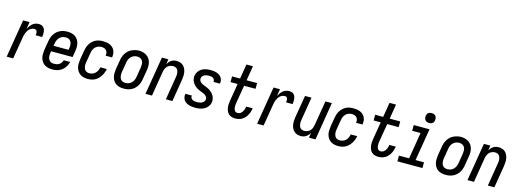

<svg xmlns="http://www.w3.org/2000/svg" viewBox="-3 -1666 7006 2592"><g transform="rotate(15 3500.0 -370.5)"><path d="M66 0 154 -530H244L228 -432Q239 -453 253 -472.5Q267 -492 285.5 -507.5Q304 -523 326.5 -530.5Q349 -538 372 -538Q390 -538 407 -533Q424 -528 436.5 -515.5Q449 -503 455 -487Q461 -471 463 -453Q465 -435 464 -416.5Q463 -398 460 -380H369Q370 -389 371 -397.5Q372 -406 371.5 -414.5Q371 -423 368.5 -431Q366 -439 361.5 -445.5Q357 -452 349 -455Q341 -458 333 -458Q315 -458 297.5 -451.5Q280 -445 266 -432Q252 -419 242 -403Q232 -387 225 -370.5Q218 -354 213.5 -336.5Q209 -319 207 -301L157 0Z M707 8Q678 8 649.5 2Q621 -4 598 -18.5Q575 -33 559 -56Q543 -79 536 -105.5Q529 -132 529.5 -161.5Q530 -191 534 -221L556 -351Q560 -376 568.5 -400.5Q577 -425 591.5 -447.5Q606 -470 626.5 -488Q647 -506 671.5 -517.5Q696 -529 721.5 -533.5Q747 -538 772 -538Q801 -538 829 -532Q857 -526 879.5 -511Q902 -496 917.5 -473Q933 -450 940 -423.5Q947 -397 946.5 -367.5Q946 -338 941 -309L927 -225H626L623 -207Q620 -191 619.5 -174.5Q619 -158 621.5 -143Q624 -128 631 -114Q638 -100 649.5 -90Q661 -80 676 -76Q691 -72 707 -72Q726 -72 744.5 -76Q763 -80 779.5 -90.5Q796 -101 807 -117.5Q818 -134 823 -152H913Q905 -118 886.5 -87Q868 -56 839 -33.5Q810 -11 775.5 -1.5Q741 8 707 8ZM639 -305H849L852 -323Q855 -339 856 -355Q857 -371 854.5 -386Q852 -401 845.5 -415Q839 -429 828 -439Q817 -449 801.5 -453.5Q786 -458 770 -458Q770 -458 770 -458Q770 -458 770 -458Q755 -458 739.5 -454.5Q724 -451 709.5 -443Q695 -435 683.5 -423Q672 -411 664 -397Q656 -383 651.5 -368Q647 -353 645 -337Z M1202 8Q1173 8 1145.5 2Q1118 -4 1095.5 -19Q1073 -34 1057.5 -57Q1042 -80 1035 -106.5Q1028 -133 1029 -162.5Q1030 -192 1034 -221L1056 -351Q1060 -375 1068 -399.5Q1076 -424 1090.5 -446.5Q1105 -469 1125 -487.5Q1145 -506 1168.5 -517.5Q1192 -529 1217.5 -533.5Q1243 -538 1268 -538Q1293 -538 1317.5 -534.5Q1342 -531 1364 -521.5Q1386 -512 1403.5 -496.5Q1421 -481 1431.5 -460Q1442 -439 1445 -414.5Q1448 -390 1444 -365Q1444 -363 1443.5 -361Q1443 -359 1443 -358H1353Q1353 -359 1353 -360Q1353 -361 1354 -361Q1357 -381 1353 -400Q1349 -419 1336.5 -433Q1324 -447 1305.5 -452.5Q1287 -458 1268 -458Q1245 -458 1222 -449Q1199 -440 1182.5 -422.5Q1166 -405 1157 -382.5Q1148 -360 1145 -337L1123 -207Q1120 -192 1119 -176Q1118 -160 1120.5 -144.5Q1123 -129 1129 -115Q1135 -101 1146 -91Q1157 -81 1172 -76.5Q1187 -72 1202 -72Q1224 -72 1246.5 -80.5Q1269 -89 1285.5 -106Q1302 -123 1311.5 -144.5Q1321 -166 1325 -188H1415Q1410 -162 1401 -137.5Q1392 -113 1378 -90.5Q1364 -68 1345 -48.5Q1326 -29 1302.5 -16Q1279 -3 1253.5 2.5Q1228 8 1202 8Z M1703 8Q1674 8 1646.5 2Q1619 -4 1596 -19Q1573 -34 1558 -57Q1543 -80 1536 -106.5Q1529 -133 1529.5 -162.5Q1530 -192 1534 -221L1556 -351Q1560 -376 1568.5 -400.5Q1577 -425 1591.5 -447.5Q1606 -470 1627 -488.5Q1648 -507 1672 -518Q1696 -529 1721.5 -535Q1747 -541 1772 -541Q1802 -541 1829 -533.5Q1856 -526 1879 -511Q1902 -496 1917.5 -473Q1933 -450 1940 -423.5Q1947 -397 1946.5 -367.5Q1946 -338 1941 -309L1919 -179Q1915 -154 1906.5 -129.5Q1898 -105 1883.5 -82.5Q1869 -60 1848.5 -42Q1828 -24 1804 -12.5Q1780 -1 1754 3.5Q1728 8 1703 8ZM1705 -72Q1720 -72 1736 -75.5Q1752 -79 1766 -87Q1780 -95 1791.5 -107Q1803 -119 1811 -133Q1819 -147 1823.5 -162Q1828 -177 1831 -193L1852 -323Q1856 -347 1855.5 -371.5Q1855 -396 1845 -416.5Q1835 -437 1814 -447.5Q1793 -458 1768 -458Q1745 -458 1722.5 -449Q1700 -440 1683 -422.5Q1666 -405 1657 -382.5Q1648 -360 1645 -337L1623 -207Q1620 -191 1619.5 -175Q1619 -159 1621.5 -144Q1624 -129 1630 -115Q1636 -101 1647.5 -91Q1659 -81 1674 -76.5Q1689 -72 1705 -72Q1705 -72 1705 -72Q1705 -72 1705 -72Z M2006 0 2094 -530H2184L2173 -460Q2183 -477 2196 -492Q2209 -507 2225.5 -518Q2242 -529 2261 -533.5Q2280 -538 2298 -538Q2325 -538 2350 -530Q2375 -522 2393 -504.5Q2411 -487 2421.5 -464Q2432 -441 2436 -415.5Q2440 -390 2438.5 -363Q2437 -336 2433 -309L2382 0H2291L2344 -323Q2347 -338 2348 -354Q2349 -370 2347 -385Q2345 -400 2339.5 -414Q2334 -428 2324 -438.5Q2314 -449 2299.5 -453.5Q2285 -458 2270 -458Q2248 -458 2227 -450Q2206 -442 2190.5 -426Q2175 -410 2166.5 -389.5Q2158 -369 2154 -348L2097 0Z M2704 8Q2681 8 2658.5 5.5Q2636 3 2615 -3.5Q2594 -10 2575.5 -21Q2557 -32 2544.5 -49Q2532 -66 2527 -88Q2522 -110 2525 -132Q2526 -134 2526.5 -136Q2527 -138 2527 -140H2617Q2617 -139 2616.5 -138Q2616 -137 2616 -136Q2613 -120 2621 -106Q2629 -92 2642 -84.5Q2655 -77 2671 -74.5Q2687 -72 2704 -72Q2720 -72 2736.5 -74Q2753 -76 2768.5 -83Q2784 -90 2797 -103Q2810 -116 2813 -132Q2816 -150 2808.5 -165Q2801 -180 2788.5 -190.5Q2776 -201 2761 -207.5Q2746 -214 2730.5 -220.5Q2715 -227 2699.5 -233Q2684 -239 2670 -247Q2656 -255 2643 -265.5Q2630 -276 2619.5 -288Q2609 -300 2600.5 -314Q2592 -328 2587 -343.5Q2582 -359 2580.5 -376.5Q2579 -394 2582 -411Q2587 -441 2606 -468Q2625 -495 2653 -511Q2681 -527 2711.5 -532.5Q2742 -538 2772 -538Q2794 -538 2815.5 -535.5Q2837 -533 2857 -526.5Q2877 -520 2894.5 -509Q2912 -498 2924 -481Q2936 -464 2941 -443Q2946 -422 2942 -400Q2942 -398 2941.5 -396.5Q2941 -395 2941 -393H2851Q2851 -394 2851 -394.5Q2851 -395 2851 -396Q2854 -411 2847.5 -424.5Q2841 -438 2828.5 -445.5Q2816 -453 2801.5 -455.5Q2787 -458 2772 -458Q2756 -458 2740.5 -455.5Q2725 -453 2710.5 -446Q2696 -439 2684.5 -426.5Q2673 -414 2671 -398Q2668 -381 2675 -365.5Q2682 -350 2694.5 -339.5Q2707 -329 2722 -322.5Q2737 -316 2752.5 -310Q2768 -304 2783.5 -297.5Q2799 -291 2813 -283Q2827 -275 2839.5 -264.5Q2852 -254 2863 -242Q2874 -230 2882.5 -216Q2891 -202 2896 -186.5Q2901 -171 2902.5 -154Q2904 -137 2901 -119Q2896 -88 2875.5 -61Q2855 -34 2826 -18.5Q2797 -3 2765.5 2.5Q2734 8 2704 8Z M3260 8Q3235 8 3211 1Q3187 -6 3169.5 -22Q3152 -38 3142.5 -60.5Q3133 -83 3129 -107.5Q3125 -132 3127 -157.5Q3129 -183 3133 -209L3173 -450H3074V-530H3186L3220 -735H3311L3277 -530H3424V-450H3264L3221 -196Q3219 -182 3218 -169Q3217 -156 3217.5 -142.5Q3218 -129 3221 -116.5Q3224 -104 3230.5 -93.5Q3237 -83 3248.5 -77.5Q3260 -72 3273 -72Q3286 -72 3298 -76.5Q3310 -81 3320 -89.5Q3330 -98 3337.5 -109.5Q3345 -121 3350 -132.5Q3355 -144 3358.5 -156Q3362 -168 3364 -181Q3364 -182 3364 -183.5Q3364 -185 3365 -186H3454Q3454 -184 3453.5 -181.5Q3453 -179 3453 -177Q3449 -153 3441.5 -130.5Q3434 -108 3421.5 -86Q3409 -64 3391.5 -45.5Q3374 -27 3352.5 -14.5Q3331 -2 3307 3Q3283 8 3260 8Z M3566 0 3654 -530H3744L3728 -432Q3739 -453 3753 -472.5Q3767 -492 3785.5 -507.5Q3804 -523 3826.5 -530.5Q3849 -538 3872 -538Q3890 -538 3907 -533Q3924 -528 3936.5 -515.5Q3949 -503 3955 -487Q3961 -471 3963 -453Q3965 -435 3964 -416.5Q3963 -398 3960 -380H3869Q3870 -389 3871 -397.5Q3872 -406 3871.5 -414.5Q3871 -423 3868.5 -431Q3866 -439 3861.5 -445.5Q3857 -452 3849 -455Q3841 -458 3833 -458Q3815 -458 3797.5 -451.5Q3780 -445 3766 -432Q3752 -419 3742 -403Q3732 -387 3725 -370.5Q3718 -354 3713.5 -336.5Q3709 -319 3707 -301L3657 0Z M4177 8Q4150 8 4125.5 0Q4101 -8 4082.5 -25.5Q4064 -43 4053.5 -66Q4043 -89 4039 -114.5Q4035 -140 4036.5 -167Q4038 -194 4042 -221L4094 -530H4184L4131 -207Q4128 -192 4127 -176Q4126 -160 4128 -145Q4130 -130 4135.5 -116Q4141 -102 4151 -91.5Q4161 -81 4175.5 -76.5Q4190 -72 4206 -72Q4227 -72 4248 -80Q4269 -88 4285 -104Q4301 -120 4309 -140.5Q4317 -161 4321 -182L4379 -530H4469L4382 0H4291L4302 -70Q4293 -53 4279.5 -38Q4266 -23 4249.5 -12Q4233 -1 4214 3.5Q4195 8 4177 8Z M4702 8Q4673 8 4645.5 2Q4618 -4 4595.5 -19Q4573 -34 4557.5 -57Q4542 -80 4535 -106.5Q4528 -133 4529 -162.5Q4530 -192 4534 -221L4556 -351Q4560 -375 4568 -399.5Q4576 -424 4590.5 -446.5Q4605 -469 4625 -487.5Q4645 -506 4668.5 -517.5Q4692 -529 4717.5 -533.5Q4743 -538 4768 -538Q4793 -538 4817.5 -534.5Q4842 -531 4864 -521.5Q4886 -512 4903.5 -496.5Q4921 -481 4931.5 -460Q4942 -439 4945 -414.5Q4948 -390 4944 -365Q4944 -363 4943.5 -361Q4943 -359 4943 -358H4853Q4853 -359 4853 -360Q4853 -361 4854 -361Q4857 -381 4853 -400Q4849 -419 4836.5 -433Q4824 -447 4805.5 -452.5Q4787 -458 4768 -458Q4745 -458 4722 -449Q4699 -440 4682.5 -422.5Q4666 -405 4657 -382.5Q4648 -360 4645 -337L4623 -207Q4620 -192 4619 -176Q4618 -160 4620.5 -144.5Q4623 -129 4629 -115Q4635 -101 4646 -91Q4657 -81 4672 -76.5Q4687 -72 4702 -72Q4724 -72 4746.5 -80.5Q4769 -89 4785.5 -106Q4802 -123 4811.5 -144.5Q4821 -166 4825 -188H4915Q4910 -162 4901 -137.5Q4892 -113 4878 -90.5Q4864 -68 4845 -48.5Q4826 -29 4802.5 -16Q4779 -3 4753.5 2.5Q4728 8 4702 8Z M5260 8Q5235 8 5211 1Q5187 -6 5169.5 -22Q5152 -38 5142.5 -60.5Q5133 -83 5129 -107.5Q5125 -132 5127 -157.5Q5129 -183 5133 -209L5173 -450H5074V-530H5186L5220 -735H5311L5277 -530H5424V-450H5264L5221 -196Q5219 -182 5218 -169Q5217 -156 5217.5 -142.5Q5218 -129 5221 -116.5Q5224 -104 5230.5 -93.5Q5237 -83 5248.5 -77.5Q5260 -72 5273 -72Q5286 -72 5298 -76.5Q5310 -81 5320 -89.5Q5330 -98 5337.5 -109.5Q5345 -121 5350 -132.5Q5355 -144 5358.5 -156Q5362 -168 5364 -181Q5364 -182 5364 -183.5Q5364 -185 5365 -186H5454Q5454 -184 5453.5 -181.5Q5453 -179 5453 -177Q5449 -153 5441.5 -130.5Q5434 -108 5421.5 -86Q5409 -64 5391.5 -45.5Q5374 -27 5352.5 -14.5Q5331 -2 5307 3Q5283 8 5260 8Z M5527 0V-80H5669L5730 -450H5613V-530H5834L5759 -80H5877V0ZM5806 -611Q5790 -611 5774.5 -616.5Q5759 -622 5749.5 -634.5Q5740 -647 5737.5 -663.5Q5735 -680 5738 -697Q5740 -708 5746 -719Q5752 -730 5762 -737Q5772 -744 5783.5 -746.5Q5795 -749 5806 -749Q5823 -749 5838 -743.5Q5853 -738 5862.5 -725.5Q5872 -713 5874.5 -696.5Q5877 -680 5874 -663Q5873 -652 5867 -641Q5861 -630 5851 -623Q5841 -616 5829.5 -613.5Q5818 -611 5806 -611Z M6203 8Q6174 8 6146.5 2Q6119 -4 6096 -19Q6073 -34 6058 -57Q6043 -80 6036 -106.5Q6029 -133 6029.5 -162.5Q6030 -192 6034 -221L6056 -351Q6060 -376 6068.5 -400.5Q6077 -425 6091.5 -447.5Q6106 -470 6127 -488.5Q6148 -507 6172 -518Q6196 -529 6221.5 -535Q6247 -541 6272 -541Q6302 -541 6329 -533.5Q6356 -526 6379 -511Q6402 -496 6417.5 -473Q6433 -450 6440 -423.5Q6447 -397 6446.5 -367.5Q6446 -338 6441 -309L6419 -179Q6415 -154 6406.5 -129.5Q6398 -105 6383.5 -82.5Q6369 -60 6348.5 -42Q6328 -24 6304 -12.5Q6280 -1 6254 3.5Q6228 8 6203 8ZM6205 -72Q6220 -72 6236 -75.5Q6252 -79 6266 -87Q6280 -95 6291.5 -107Q6303 -119 6311 -133Q6319 -147 6323.5 -162Q6328 -177 6331 -193L6352 -323Q6356 -347 6355.5 -371.5Q6355 -396 6345 -416.5Q6335 -437 6314 -447.5Q6293 -458 6268 -458Q6245 -458 6222.5 -449Q6200 -440 6183 -422.5Q6166 -405 6157 -382.5Q6148 -360 6145 -337L6123 -207Q6120 -191 6119.5 -175Q6119 -159 6121.5 -144Q6124 -129 6130 -115Q6136 -101 6147.5 -91Q6159 -81 6174 -76.5Q6189 -72 6205 -72Q6205 -72 6205 -72Q6205 -72 6205 -72Z M6506 0 6594 -530H6684L6673 -460Q6683 -477 6696 -492Q6709 -507 6725.5 -518Q6742 -529 6761 -533.5Q6780 -538 6798 -538Q6825 -538 6850 -530Q6875 -522 6893 -504.5Q6911 -487 6921.5 -464Q6932 -441 6936 -415.5Q6940 -390 6938.5 -363Q6937 -336 6933 -309L6882 0H6791L6844 -323Q6847 -338 6848 -354Q6849 -370 6847 -385Q6845 -400 6839.5 -414Q6834 -428 6824 -438.5Q6814 -449 6799.5 -453.5Q6785 -458 6770 -458Q6748 -458 6727 -450Q6706 -442 6690.5 -426Q6675 -410 6666.5 -389.5Q6658 -369 6654 -348L6597 0Z"/></g></svg>

Font: Iosevka Curly Medium Oblique
Style: Regular
Weight: 500
Italic angle: -9°
Monospace: yes
Designer: Belleve Invis
Foundry: Belleve Invis
Version: Version 11.1.0; ttfautohint (v1.8.3)